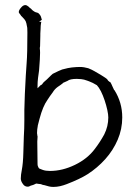

<svg xmlns="http://www.w3.org/2000/svg" viewBox="-20 -724 519 757"><path d="M129 -70Q131 -64 134 -60H135L136 -59L149 -54Q160 -50 177 -50Q226 -50 275.5 -74Q325 -98 354 -137Q374 -163 391 -194Q407 -226 407 -261Q407 -272 403 -291Q399 -309 392.5 -328.5Q386 -348 378 -364Q369 -381 362 -388Q359 -390 346 -397Q328 -405 324 -406Q311 -411 300 -412Q289 -413 283 -413Q256 -413 246 -405Q241 -403 228 -397V-396Q218 -388 207 -381Q195 -372 188 -360Q179 -347 177 -345Q175 -343 167 -330Q149 -305 136 -256Q130 -232 129 -229V-228Q126 -213 126 -199Q126 -195 127 -192Q127 -189 128 -187V-183Q128 -175 127 -166L128 -79Q128 -73 129 -70ZM101 8Q99 9 97 10Q95 12 89 12Q77 12 70 1Q62 -10 62 -20Q62 -34 66 -54Q71 -80 72 -121Q73 -154 74 -186Q76 -218 76 -249V-291Q76 -293 78 -354Q82 -439 85 -475Q88 -511 88 -596Q88 -609 87.5 -614Q87 -619 84 -632Q82 -641 77 -647Q72 -653 67 -658L65 -660Q62 -662 62 -664L60 -666V-667Q54 -673 54 -676Q54 -684 63 -694Q71 -704 80 -704Q84 -704 88 -701Q93 -698 95 -696V-695L103 -689Q105 -686 110 -682Q117 -677 120 -676Q123 -675 124 -675Q125 -675 126 -674H127Q132 -673 137 -666Q142 -660 145 -646L134 -638H143L142 -634Q141 -629 140.5 -622.5Q140 -616 140 -609Q139 -595 139 -592V-584Q138 -549 138 -541Q137 -539 137 -533V-532Q139 -521 137 -488Q136 -467 134 -446L130 -417Q128 -401 128 -386V-376L135 -383L140 -388Q146 -390 149 -396Q152 -400 157 -404Q163 -409 165 -411Q185 -431 188 -433Q214 -446 225 -450Q251 -457 263 -458Q282 -460 295 -460Q311 -460 328 -455Q343 -449 353 -443Q365 -436 377 -429Q400 -415 403 -411Q406 -405 410 -403V-402H411Q414 -401 416 -399V-398Q418 -396 423 -384L430 -369H431Q462 -320 462 -261Q462 -215 444 -173Q426 -131 395 -96.5Q364 -62 325 -37Q295 -18 243 2Q230 7 217 10Q204 13 190 13Q181 13 173 11Q157 6 155 6Q152 6 149 5Q145 3 141 2Q136 1 132 1Q129 0 125.5 0Q122 0 122 0Q110 6 108 6ZM149 5Q148 5 148 5Z"/></svg>

Font: ToneOZ-Tsuipita-TC
Style: Tsuipita-TC
Weight: 400
Designer: :Jeffrey Xuan (Chih-Lin Hsuan)  :
Foundry: jeffreyx@gmail.com, cjkFonts.io
Version: Version 0.24071